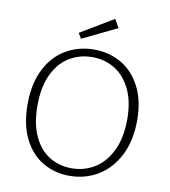

<svg xmlns="http://www.w3.org/2000/svg" viewBox="-95 -972 942 1061"><g transform="rotate(10 375.5 -441.0)"><path d="M70 -342Q70 -458 111.5 -539.5Q153 -621 224 -662Q295 -703 381 -703Q464 -703 532 -664.5Q600 -626 641 -548Q682 -470 682 -358Q682 -245 640 -162Q598 -79 526 -35.5Q454 8 366 8Q283 8 215.5 -31.5Q148 -71 109 -150Q70 -229 70 -342ZM627 -355Q627 -455 593.5 -523.5Q560 -592 504 -626Q448 -660 378 -660Q308 -660 250.5 -625.5Q193 -591 159 -520Q125 -449 125 -344Q125 -242 157.5 -172.5Q190 -103 245.5 -69Q301 -35 370 -35Q440 -35 498.5 -70.5Q557 -106 592 -178.5Q627 -251 627 -355ZM492 -843 298 -749 280 -779 465 -890Z"/></g></svg>

Font: Bitter Pro Light
Style: Regular
Weight: 300
Designer: Sol Matas, and Bitter project Authors
Foundry: Sol Matas
Version: Version 1.010